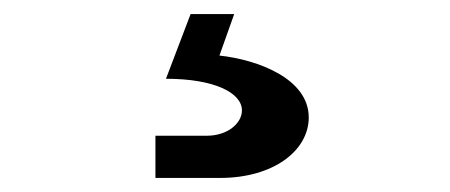

<svg xmlns="http://www.w3.org/2000/svg" viewBox="-20 -43 640 273"><path d="M293 210C369 210 419 171 419 124C419 69 347 42 292 36L313 -23H251L216 69C285 69 324 89 324 114C324 132 304 150 274 150H201V210Z"/></svg>

Font: Tekne LDO SemiBold
Style: Regular
Weight: 600
Monospace: yes
Designer: Alessio Laiso, Mario Rullo, Paolo Rosset
Foundry: Alessio Laiso
Version: Version 1.000;hotconv 1.0.109;makeotfexe 2.5.65596